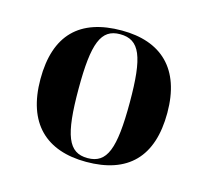

<svg xmlns="http://www.w3.org/2000/svg" viewBox="-62 -789 517 478"><g transform="rotate(15 197.0 -549.5)"><path d="M196 -380C303 -380 360 -436 360 -550C360 -664 299 -719 198 -719C90 -719 33 -664 33 -550C33 -436 93 -380 196 -380ZM197 -390C147 -390 131 -431 131 -551C131 -669 147 -709 196 -709C247 -709 263 -669 263 -551C263 -431 247 -390 197 -390Z"/></g></svg>

Font: Noto Serif Display SemiCondensed SemiBold
Style: Regular
Weight: 600
Width: 4
Designer: Monotype Design Team
Foundry: Monotype Imaging Inc.
Version: Version 2.009